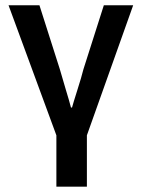

<svg xmlns="http://www.w3.org/2000/svg" viewBox="-20 -511 535 725"><path d="M192.9 193.8V0L12.2 -491.2H128.9L206.1 -249Q212.9 -224.1 227.5 -176Q242.2 -127.9 248 -105H252Q255.9 -120.1 272 -170.7Q288.1 -221.2 294.9 -249L372.1 -491.2H482.9L308.1 0V193.8Z"/></svg>

Font: SourceSansPro-Semibold
Style: Regular
Weight: 600
Designer: Paul D. Hunt
Foundry: Adobe Systems Incorporated
Version: Version 2.020;PS 2.0;hotconv 1.0.86;makeotf.lib2.5.63406